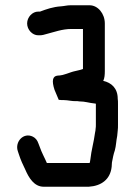

<svg xmlns="http://www.w3.org/2000/svg" viewBox="-20 -677 512 729"><path d="M125 -543H131C139 -543 148 -545 157 -548C185 -555 216 -567 251 -567H295V-415L282 -411C275 -409 269 -408 265 -407C245 -403 222 -390 199 -390C179 -388 176 -370 187 -336L203 -298C210 -297 216 -297 222 -297C238 -297 254 -292 270 -293C273 -293 276 -293 281 -292C304 -292 318 -286 340 -284C341 -284 342 -284 344 -283V-204C344 -199 344 -193 343 -188C343 -183 342 -179 341 -174C336 -136 327 -108 323 -71L321 -59C319 -58 317 -58 316 -58H158C150 -77 138 -98 131 -119L126 -132C122 -144 115 -153 105 -158C69 -176 35 -138 48 -102L52 -90C58 -71 68 -49 76 -33C89 -3 109 32 146 32H317C365 29 399 4 404 -44L405 -60C408 -76 411 -92 416 -106C421 -124 421 -142 425 -161L427 -181C428 -188 428 -196 428 -204V-282C428 -290 428 -297 427 -302C427 -342 403 -363 372 -370C377 -380 378 -393 378 -407V-588C378 -625 352 -657 320 -657H248C234 -657 226 -654 212 -653C181 -651 156 -642 132 -633H125C103 -633 83 -612 83 -588C83 -564 103 -543 125 -543Z"/></svg>

Font: Electronic
Style: Circ
Weight: 900
Version: Version 1.011